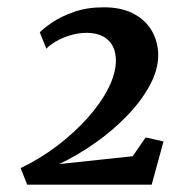

<svg xmlns="http://www.w3.org/2000/svg" viewBox="-20 -928 468 526"><path d="M54.5 -422 36.5 -467.5Q89 -492.5 136.2 -528.2Q183.5 -564 220.2 -605.2Q257 -646.5 277.5 -687.5Q298 -728.5 297.5 -764Q296.5 -800.5 275.2 -819.2Q254 -838 217 -838Q194 -838 171.5 -831Q149 -824 132 -813.8Q115 -803.5 107 -794.5L89 -839.5Q99.5 -850.5 123 -866.5Q146.5 -882.5 182.2 -895.2Q218 -908 264.5 -908Q313.5 -908 346.8 -890Q380 -872 396.5 -842.5Q413 -813 413.5 -778Q413.5 -736.5 390 -693.5Q366.5 -650.5 327.5 -610.2Q288.5 -570 240.2 -536Q192 -502 142 -478.5L343.5 -500L379 -551.5L428 -540.5L395.5 -422Z"/></svg>

Font: Merriweather 36pt ExtraBold
Style: Italic
Weight: 800
Italic angle: -7.8°
Version: Version 2.101